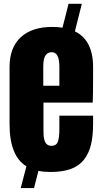

<svg xmlns="http://www.w3.org/2000/svg" viewBox="-20 -879 528 990"><path d="M155.3 90.8H86.9L116.2 -21.5Q29.3 -74.2 29.3 -238.8V-533.2Q29.3 -633.8 87.2 -687Q145 -740.2 249 -740.2Q276.4 -740.2 302.2 -736.3L333.5 -859.4H401.9L366.2 -717.3Q460 -671.9 460 -533.2V-480Q460 -383.3 458 -350.1H204.1V-208.5Q204.1 -194.3 204.6 -184.6Q205.1 -174.8 207.5 -163.1Q210 -151.4 214.1 -144Q218.3 -136.7 226.1 -131.8Q233.9 -127 245.1 -127Q270 -127 278.1 -147.9Q286.1 -168.9 286.1 -212.4V-282.7H460V-241.2Q460 -177.7 449 -132.6Q438 -87.4 412.6 -55.2Q387.2 -22.9 344.5 -7.6Q301.8 7.8 240.2 7.8Q206.1 7.8 178.2 2ZM203.1 -535.6V-437H286.1V-535.6Q286.1 -609.9 247.1 -609.9Q225.1 -609.9 214.1 -592.5Q203.1 -575.2 203.1 -535.6Z"/></svg>

Font: Anton
Style: Regular
Weight: 400
Designer: Vernon Adams, Tural Alisoy
Foundry: Vernon Adams
Version: Version 2.300